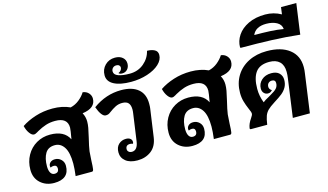

<svg xmlns="http://www.w3.org/2000/svg" viewBox="-100 -1237 2697 1578"><g transform="rotate(-15 1248.0 -448.0)"><path d="M565 -484Q584 -449 584 -409Q584 -385 579 -356.5Q574 -328 562 -278Q544 -204 539 -167Q536 -136 534 -92Q532 -35 529 -19Q527 0 515 0H376Q384 -62 384 -105Q384 -199 354.5 -244.5Q325 -290 276 -290Q219 -290 194 -248Q169 -206 169 -138Q169 -103 181 -83Q193 -63 215 -63Q251 -63 251 -99Q251 -128 224 -128Q206 -128 196 -121Q193 -127 193 -134Q193 -152 207.5 -165Q222 -178 247 -178Q277 -178 299 -157Q321 -136 321 -103Q321 -47 288.5 -19Q256 9 193 9Q123 9 76.5 -33Q30 -75 30 -146Q30 -214 60.5 -268.5Q91 -323 143.5 -353.5Q196 -384 260 -384Q380 -384 421 -301Q435 -379 435 -397Q435 -482 330 -482Q286 -482 249.5 -470Q213 -458 176 -437Q171 -434 162.5 -429Q154 -424 147.5 -421.5Q141 -419 134 -419Q117 -419 98 -444.5Q79 -470 70 -508Q120 -542 188.5 -564Q257 -586 335 -586Q418 -586 483 -556Q525 -566 558 -593Q591 -620 610 -651Q641 -647 659.5 -626.5Q678 -606 678 -580Q678 -499 565 -484Z M766 -97Q766 -141 791.5 -165Q817 -189 854 -189Q877 -189 890.5 -178.5Q904 -168 904 -150Q904 -140 900 -135Q883 -140 876 -140Q838 -140 838 -104Q838 -91 848.5 -82Q859 -73 874 -73Q924 -73 934 -147L966 -374Q969 -392 969 -408Q969 -445 953 -463.5Q937 -482 900 -482Q869 -482 843 -469Q817 -456 785 -432Q775 -424 766 -421Q757 -418 745 -418Q727 -418 709.5 -441.5Q692 -465 678 -505Q789 -586 919 -586Q1012 -586 1063 -543.5Q1114 -501 1114 -420Q1114 -392 1112 -380L1078 -140Q1067 -66 1018.5 -29.5Q970 7 902 7Q838 7 802 -22Q766 -51 766 -97Z M820 -738Q820 -789 854 -823Q888 -857 939 -857Q979 -857 1003 -836.5Q1027 -816 1027 -784Q1027 -754 1009.5 -735Q992 -716 965 -716Q954 -716 946 -719Q938 -722 935 -727Q949 -732 957.5 -743Q966 -754 966 -767Q966 -778 957.5 -785.5Q949 -793 934 -793Q915 -793 903.5 -781Q892 -769 892 -752Q892 -724 927.5 -711Q963 -698 1024 -698Q1095 -698 1145 -740Q1195 -782 1209 -843Q1246 -843 1272 -829.5Q1298 -816 1298 -785Q1298 -743 1260 -707.5Q1222 -672 1157.5 -651Q1093 -630 1019 -630Q925 -630 872.5 -658Q820 -686 820 -738Z M1741 -484Q1760 -449 1760 -409Q1760 -385 1755 -356.5Q1750 -328 1738 -278Q1720 -204 1715 -167Q1712 -136 1710 -92Q1708 -35 1705 -19Q1703 0 1691 0H1552Q1560 -62 1560 -105Q1560 -199 1530.5 -244.5Q1501 -290 1452 -290Q1395 -290 1370 -248Q1345 -206 1345 -138Q1345 -103 1357 -83Q1369 -63 1391 -63Q1427 -63 1427 -99Q1427 -128 1400 -128Q1382 -128 1372 -121Q1369 -127 1369 -134Q1369 -152 1383.5 -165Q1398 -178 1423 -178Q1453 -178 1475 -157Q1497 -136 1497 -103Q1497 -47 1464.5 -19Q1432 9 1369 9Q1299 9 1252.5 -33Q1206 -75 1206 -146Q1206 -214 1236.5 -268.5Q1267 -323 1319.5 -353.5Q1372 -384 1436 -384Q1556 -384 1597 -301Q1611 -379 1611 -397Q1611 -482 1506 -482Q1462 -482 1425.5 -470Q1389 -458 1352 -437Q1347 -434 1338.5 -429Q1330 -424 1323.5 -421.5Q1317 -419 1310 -419Q1293 -419 1274 -444.5Q1255 -470 1246 -508Q1296 -542 1364.5 -564Q1433 -586 1511 -586Q1594 -586 1659 -556Q1701 -566 1734 -593Q1767 -620 1786 -651Q1817 -647 1835.5 -626.5Q1854 -606 1854 -580Q1854 -499 1741 -484Z M2419 -381Q2419 -354 2415 -330L2369 0H2224L2269 -325Q2273 -352 2273 -379Q2273 -436 2242.5 -465.5Q2212 -495 2155 -495Q2074 -495 2038.5 -446.5Q2003 -398 2003 -306Q2003 -243 2026 -186Q2042 -200 2075 -217Q2079 -219 2084.5 -222.5Q2090 -226 2097 -230Q2134 -250 2150 -268Q2166 -286 2166 -313Q2166 -341 2136 -341Q2118 -341 2106.5 -329.5Q2095 -318 2095 -299Q2095 -278 2117 -265Q2107 -255 2100 -251Q2093 -247 2079 -247Q2060 -247 2046 -261.5Q2032 -276 2032 -300Q2032 -343 2064 -372Q2096 -401 2147 -401Q2191 -401 2214 -378.5Q2237 -356 2237 -322Q2237 -285 2221.5 -258Q2206 -231 2181 -211Q2156 -191 2111 -163Q2070 -137 2051 -118Q2032 -99 2022.5 -73.5Q2013 -48 2006 0H1869Q1864 0 1861 -2Q1858 -4 1859 -11Q1864 -47 1892 -87Q1899 -97 1903.5 -106Q1908 -115 1908 -122Q1908 -135 1893 -167Q1877 -204 1867.5 -237.5Q1858 -271 1858 -311Q1858 -392 1896 -454.5Q1934 -517 2002 -551.5Q2070 -586 2158 -586Q2280 -586 2349.5 -532Q2419 -478 2419 -381Z M2463 -669Q2463 -662 2462 -658L2460 -645Q2341 -658 2221 -662.5Q2101 -667 1964 -667Q1955 -667 1955 -673Q1955 -726 1986.5 -773.5Q2018 -821 2079 -850.5Q2140 -880 2223 -880Q2296 -880 2358 -845L2366 -905H2496ZM2341 -725Q2338 -764 2301.5 -784Q2265 -804 2212 -804Q2121 -804 2094 -740Q2170 -740 2230 -737Q2290 -734 2341 -725Z"/></g></svg>

Font: Krub
Style: Bold Italic
Weight: 700
Italic angle: -8°
Designer: Ekaluck Peanpanawate
Foundry: Cadson Demak Co.,Ltd.
Version: Version 1.000; ttfautohint (v1.6)